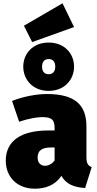

<svg xmlns="http://www.w3.org/2000/svg" viewBox="-20 -1124 591 1164"><path d="M359 -1104 125 -968 175 -869 429 -960ZM275 -866C178 -866 121 -798 121 -720C121 -642 178 -573 275 -573C372 -573 429 -642 429 -720C429 -798 372 -866 275 -866ZM275 -766C298 -766 315 -752 315 -720C315 -688 298 -674 275 -674C252 -674 235 -688 235 -720C235 -752 252 -766 275 -766ZM504 -173V-357C504 -489 434 -554 264 -554C203 -554 120 -539 53 -512L96 -386C149 -404 203 -414 234 -414C293 -414 311 -400 311 -346V-333H273C105 -333 15 -268 15 -150C15 -51 84 20 191 20C252 20 313 1 352 -58C382 -7 427 11 496 16L536 -111C512 -120 504 -135 504 -173ZM252 -119C225 -119 208 -139 208 -169C208 -211 234 -230 290 -230H311V-151C298 -133 277 -119 252 -119Z"/></svg>

Font: Fira Sans Heavy
Style: Regular
Weight: 900
Designer: bBox Type GmbH & Carrois Corporate GbR & Edenspiekermann AG
Foundry: bBox Type GmbH & Carrois Corporate GbR & Edenspiekermann AG
Version: Version 4.300;PS 004.300;hotconv 1.0.88;makeotf.lib2.5.64775